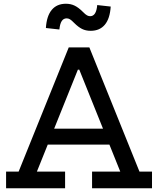

<svg xmlns="http://www.w3.org/2000/svg" viewBox="-20 -1005 844 1025"><path d="M604 -318V-233H203V-318ZM724.5 -89H791.5V0H471.5V-89H622L387 -673.5L446.5 -633H352.5L412 -673.5L177 -89H327.5V0H12.5V-89H79.5L347 -752H457ZM499 -978 571 -970Q567 -906 539.8 -873.2Q512.5 -840.5 464 -840.5Q438 -840.5 418 -850.5Q398 -860.5 376.5 -882Q362 -897 353.5 -902Q345 -907 336 -907Q319 -907 309.5 -892.5Q300 -878 297 -847.5L225 -855.5Q229 -919.5 256.2 -952.2Q283.5 -985 332 -985Q357.5 -985 378.2 -975Q399 -965 421.5 -942.5Q436.5 -927 445 -922.8Q453.5 -918.5 461 -918.5Q477.5 -918.5 487 -933.2Q496.5 -948 499 -978Z"/></svg>

Font: Hepta Slab Medium
Style: Regular
Weight: 500
Designer: Michael LaGattuta
Foundry: Michael LaGattuta
Version: Version 1.102